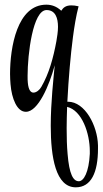

<svg xmlns="http://www.w3.org/2000/svg" viewBox="-20 -474 439 821"><path d="M304 327C370 327 399 263 399 162V148C397 63 343 -39 271 -39H268C273 -138 282 -240 292 -316C298 -361 305 -405 316 -447C304 -450 294 -451 285 -451C261 -451 250 -441 242 -428C222 -447 200 -454 178 -454C53 -454 23 -271 23 -158C23 -142 24 -127 25 -114C30 -52 53 4 90 4H91C143 4 191 -109 214 -195C209 -140 197 -37 197 64C197 198 218 327 304 327ZM123 -78C112 -78 102 -88 99 -120C98 -128 98 -138 98 -150C98 -241 120 -431 179 -431C217 -431 228 -397 228 -359C228 -338 224 -315 221 -297C208 -227 190 -160 157 -103C150 -90 136 -78 123 -78ZM317 301C293 301 276 271 269 184C266 151 265 114 265 74C265 45 266 14 267 -17C331 -2 364 97 364 172V184C360 263 338 301 317 301Z"/></svg>

Font: Style Script
Style: Regular
Weight: 400
Designer: Robert E. Leuschke
Foundry: Robert E. Leuschke
Version: Version 1.010